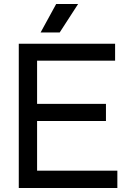

<svg xmlns="http://www.w3.org/2000/svg" viewBox="-20 -933 661 953"><path d="M73.2 0V-715.8H551.3V-631.8H164.1V-417.5H505.9V-332.5H164.1V-85.9H562.5V0ZM258.8 -913.1H367.7L276.4 -772H181.6Z"/></svg>

Font: Arian AMU
Style: Regular
Weight: 400
Designer: Ruben Hakobyan (Tarumian)
Foundry: Ruben Hakobyan (Tarumian)
Version: Version 4.003